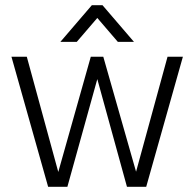

<svg xmlns="http://www.w3.org/2000/svg" viewBox="-20 -718 747 738"><path d="M333 -698H374L495 -557H433L354 -649L275 -557H212ZM165 0 24 -500H83L204 -57L329 -500H377L503 -58L624 -500H683L542 0H468L354 -414L239 0Z"/></svg>

Font: Haskoy Light
Style: Regular
Weight: 300
Designer: Ertekin Erdin
Foundry: Ertekin Erdin
Version: Version 2.000; ttfautohint (v1.8.4.7-5d5b)